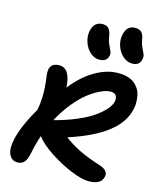

<svg xmlns="http://www.w3.org/2000/svg" viewBox="-146 -1164 1020 1235"><g transform="rotate(15 364.5 -547.0)"><path d="M637.2 -835.9Q604 -835.9 575.9 -860.6Q547.9 -885.3 535.2 -922.9Q522.5 -960.4 529.8 -997.1Q542.5 -1063 599.1 -1063Q625.5 -1063 640.4 -1049.6Q655.3 -1036.1 660.2 -1002.9Q664.6 -975.1 675.8 -952.1Q687 -929.2 693.4 -914.1Q699.7 -898.9 695.8 -879.9Q687.5 -835.9 637.2 -835.9ZM425.8 -805.2Q393.6 -805.2 366 -830.1Q338.4 -855 325.7 -892.8Q313 -930.7 319.8 -966.8Q333 -1032.2 391.1 -1032.2Q416 -1032.2 430.2 -1018.1Q444.3 -1003.9 450.2 -969.2Q454.1 -939 465.1 -915.3Q476.1 -891.6 482.7 -877.2Q489.3 -862.8 485.8 -847.2Q477.5 -805.2 425.8 -805.2ZM89.8 -30.8Q51.8 -30.8 34.7 -65.4Q17.6 -100.1 29.8 -162.1Q49.3 -257.8 127 -390.1Q135.3 -431.6 136.7 -471.4Q138.2 -511.2 136 -541Q133.8 -570.8 127 -625Q117.7 -704.1 189.9 -704.1Q263.2 -704.1 270 -577.1Q337.9 -663.1 415.8 -708.5Q493.7 -753.9 569.8 -753.9Q603.5 -753.9 630.9 -746.1Q658.2 -738.3 676 -724.4Q693.8 -710.4 706.3 -691.4Q718.8 -672.4 723.4 -650.4Q728 -628.4 729 -604.5Q730 -580.6 724.1 -556.2Q687.5 -375.5 358.9 -270Q446.3 -200.7 591.8 -154.8Q632.3 -143.1 647.5 -127Q662.6 -110.8 658.2 -89.8Q651.9 -59.1 627.9 -45.7Q604 -32.2 560.1 -32.2Q519.5 -32.2 446.5 -61.5Q373.5 -90.8 300 -138.9Q226.6 -187 191.9 -232.9Q172.9 -177.2 159.2 -109.9Q150.4 -66.4 134 -48.6Q117.7 -30.8 89.8 -30.8ZM553.2 -626Q525.4 -626 487.8 -608.9Q450.2 -591.8 408.4 -559.8Q366.7 -527.8 322.5 -473.6Q278.3 -419.4 243.2 -353Q330.6 -376 399.4 -406.2Q468.3 -436.5 507.8 -466.6Q547.4 -496.6 568.6 -522.9Q589.8 -549.3 594.2 -571.8Q599.1 -595.2 589.1 -610.6Q579.1 -626 553.2 -626Z"/></g></svg>

Font: Shantell Sans Bouncy
Style: Italic
Weight: 600
Italic angle: -11.31°
Designer: Stephen Nixon, Anya Danilova, Shantell Martin
Foundry: Arrow Type
Version: Version 1.006;[9816181b4]